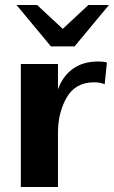

<svg xmlns="http://www.w3.org/2000/svg" viewBox="-20 -745 454 765"><path d="M63 -490H211V-389Q230 -442 270.5 -471Q311 -500 372 -500Q392 -500 406 -496L397 -409Q381 -417 355 -417Q281 -417 246 -357Q211 -297 211 -216V0H63ZM46 -725H128L230 -630L332 -725H414L277 -560H183Z"/></svg>

Font: Fahkwang
Style: Bold
Weight: 700
Designer: Suppakit Chalermlarp | Katatrad Co.,Ltd.
Foundry: Cadson Demak Co.,Ltd.
Version: Version 1.000; ttfautohint (v1.6)